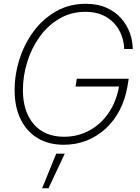

<svg xmlns="http://www.w3.org/2000/svg" viewBox="-20 -758 745 1019"><path d="M318.4 10.3Q237.3 10.3 178.7 -25.6Q120.1 -61.5 88.9 -126.5Q57.6 -191.4 57.6 -278.8Q57.6 -363.8 84 -445.6Q110.4 -527.3 159.7 -593.3Q209 -659.2 278.6 -698.5Q348.1 -737.8 435.1 -737.8Q497.6 -737.8 544.2 -717.3Q590.8 -696.8 621.8 -662.1Q652.8 -627.4 668.5 -584.7Q684.1 -542 684.6 -498H639.2Q638.2 -534.7 625.2 -569.8Q612.3 -605 586.9 -633.3Q561.5 -661.6 523.2 -678.5Q484.9 -695.3 433.6 -695.3Q356.9 -695.3 295.4 -659.2Q233.9 -623 190.7 -563Q147.5 -502.9 124.5 -429Q101.6 -355 101.6 -279.3Q101.6 -166.5 158.9 -99.4Q216.3 -32.2 320.3 -32.2Q394 -32.2 455.3 -65.9Q516.6 -99.6 557.9 -160.9Q599.1 -222.2 612.8 -304.7L627.9 -298.8H380.9L387.7 -340.3H663.1L656.2 -297.9Q644 -228.5 614.3 -171.9Q584.5 -115.2 539.8 -74.5Q495.1 -33.7 439 -11.7Q382.8 10.3 318.4 10.3ZM203.6 241.2 278.3 57.6H323.7L237.3 241.2Z"/></svg>

Font: Inter 28pt ExtraLight
Style: Italic
Weight: 250
Italic angle: -9.3988°
Designer: Rasmus Andersson
Foundry: rsms
Version: Version 4.001;git-66647c0bb